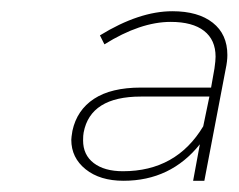

<svg xmlns="http://www.w3.org/2000/svg" viewBox="-20 -780 425 342"><path d="M385 -682Q385 -671 382 -657L344 -458H324L336 -523Q284 -458 200 -458Q158 -458 132.5 -478.5Q107 -499 107 -531Q107 -535 109 -547Q117 -584 147.5 -604Q178 -624 231 -624H356L362 -658Q364 -672 364 -679Q364 -709 343.5 -725Q323 -741 284 -741Q230 -741 166 -701L158 -717Q228 -760 287 -760Q333 -760 359 -739.5Q385 -719 385 -682ZM353 -608H231Q141 -608 129 -544Q128 -539 128 -530Q128 -504 147 -489.5Q166 -475 199 -475Q294 -475 342 -555Z"/></svg>

Font: TypoPRO Montserrat Alternates
Style: Italic
Weight: 250
Italic angle: -11.3°
Designer: Julieta Ulanovsky
Foundry: Julieta Ulanovsky
Version: Version 6.001